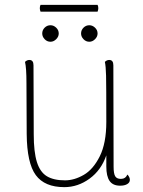

<svg xmlns="http://www.w3.org/2000/svg" viewBox="-20 -759 591 791"><path d="M515 -18Q515 -7 504 -0.5Q493 6 475 6Q445 6 431.5 -13.5Q418 -33 418 -73V-119Q397 -58 349 -23Q301 12 245 12Q164 12 127.5 -37.5Q91 -87 90 -207L89 -417Q89 -480 83 -504Q91 -512 101 -512Q118 -512 118 -490L119 -206Q119 -133 132 -91.5Q145 -50 173 -33Q201 -16 248 -16Q286 -16 325 -38.5Q364 -61 391 -115Q418 -169 418 -257Q418 -407 417 -447Q416 -487 412 -504Q420 -512 430 -512Q447 -512 447 -490L448 -72Q448 -44 454.5 -33Q461 -22 478 -22Q497 -22 505 -40Q515 -29 515 -18ZM154 -621Q154 -635 164 -645Q174 -655 188 -655Q201 -655 211.5 -645Q222 -635 222 -621Q222 -608 211.5 -597.5Q201 -587 188 -587Q174 -587 164 -597.5Q154 -608 154 -621ZM314 -621Q314 -635 324 -645Q334 -655 348 -655Q361 -655 371.5 -645Q382 -635 382 -621Q382 -608 371.5 -597.5Q361 -587 348 -587Q334 -587 324 -597.5Q314 -608 314 -621ZM382 -739Q385 -733 385 -725Q385 -719 382 -711H147Q144 -719 144 -725Q144 -733 147 -739Z"/></svg>

Font: Arima Madurai Thin
Style: Regular
Weight: 250
Designer: Joana Correia and Natanael Gama
Foundry: NDISCOVER
Version: Version 1.019; ttfautohint (v1.5) -l 7 -r 28 -G 50 -x 13 -D 